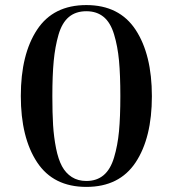

<svg xmlns="http://www.w3.org/2000/svg" viewBox="-20 -731 686 761"><path d="M322.3 -686.5C349.6 -686.5 372.4 -679 390.6 -664.1C408.9 -649.1 422.7 -626 432.1 -594.7C441.6 -563.5 448.1 -528.8 451.7 -490.7C455.2 -452.6 457 -405.9 457 -350.6C457 -295.2 455.2 -248.7 451.7 -210.9C448.1 -173.2 441.6 -138.5 432.1 -106.9C422.7 -75.4 408.9 -51.9 390.6 -36.6C372.4 -21.3 349.6 -13.7 322.3 -13.7C300.1 -13.7 280.9 -18.9 264.6 -29.3C248.4 -39.7 235.4 -54 225.6 -72.3C215.8 -90.5 208 -114.3 202.1 -143.6C196.3 -172.9 192.4 -203.5 190.4 -235.4C188.5 -267.3 187.5 -305.3 187.5 -349.6C187.5 -404.9 189.3 -451.5 192.9 -489.3C196.5 -527 202.8 -561.7 211.9 -593.3C221 -624.8 234.7 -648.3 252.9 -663.6C271.2 -678.9 294.3 -686.5 322.3 -686.5ZM322.3 -710.9C235 -710.9 169.9 -678.4 127 -613.3C84 -548.2 62.5 -460.6 62.5 -350.6C62.5 -240.6 84 -153 127 -87.9C169.9 -22.8 235 9.8 322.3 9.8C409.5 9.8 474.6 -22.6 517.6 -87.4C560.5 -152.2 582 -239.6 582 -349.6C582 -459.6 560.5 -547.4 517.6 -612.8C474.6 -678.2 409.5 -710.9 322.3 -710.9Z"/></svg>

Font: TriodPostnaja
Style: Medium
Weight: 500
Version: 20110805; ttfautohint (v0.96) -l 8 -r 50 -G 200 -x 14 -w "G"